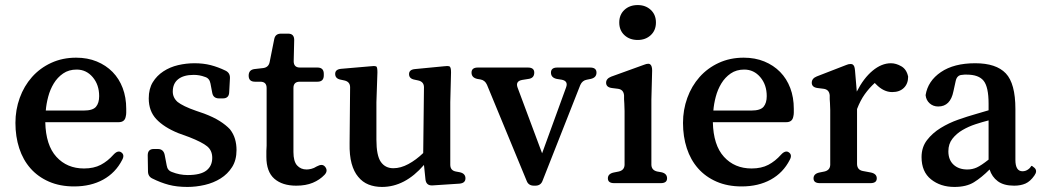

<svg xmlns="http://www.w3.org/2000/svg" viewBox="-20 -724 4121 759"><path d="M477 -263Q473 -241 449 -241H159Q161 -150 203 -104Q245 -58 312 -58Q351 -58 378.5 -72.5Q406 -87 429 -113Q440 -125 450 -125Q455 -125 459 -122Q474 -112 463 -92Q437 -41 388 -14Q339 13 273 13Q217 13 173.5 -6Q130 -25 100.5 -58.5Q71 -92 56 -138Q41 -184 41 -238Q41 -290 58 -337Q75 -384 106.5 -419.5Q138 -455 182.5 -475.5Q227 -496 281 -496Q326 -496 362.5 -481Q399 -466 425 -439.5Q451 -413 465 -376Q479 -339 479 -294Q479 -286 479 -278.5Q479 -271 477 -263ZM161 -287H311Q347 -287 359.5 -302Q372 -317 372 -344Q372 -389 346.5 -419Q321 -449 283 -449Q252 -449 229.5 -433.5Q207 -418 192.5 -394Q178 -370 170.5 -341.5Q163 -313 161 -287Z M755 -286 787 -275Q824 -261 848.5 -245.5Q873 -230 889 -213Q903 -195 909 -174.5Q915 -154 915 -131Q915 -91 897.5 -63.5Q880 -36 852 -18.5Q824 -1 789.5 7Q755 15 721 15Q679 15 647 6.5Q615 -2 583 -18Q565 -26 565 -47L564 -110Q564 -135 588 -135H604Q626 -135 631 -112L639 -70Q642 -50 660 -44Q690 -32 722 -32Q773 -32 796 -50Q819 -68 819 -100Q819 -129 799 -145.5Q779 -162 728 -182L684 -198Q628 -221 598 -253Q568 -285 568 -335Q568 -373 584 -399Q600 -425 626 -442Q652 -459 684 -466.5Q716 -474 749 -474Q784 -474 813 -466.5Q842 -459 871 -445Q890 -436 889 -415L886 -359Q885 -335 861 -335H846Q823 -335 819 -357L812 -394Q808 -415 790 -420Q769 -428 746 -428Q706 -428 684.5 -411Q663 -394 663 -362Q663 -338 682 -321Q692 -313 710.5 -304Q729 -295 755 -286Z M1232 -66Q1243 -72 1251 -72Q1259 -72 1265 -65Q1278 -49 1263 -33Q1244 -13 1216.5 -1.5Q1189 10 1151 10Q1096 10 1064.5 -17.5Q1033 -45 1033 -104Q1033 -117 1033 -127.5Q1033 -138 1034 -148V-376Q1034 -401 1009 -401H988Q963 -401 963 -425Q963 -448 986 -451L1021 -455Q1042 -458 1046 -479L1064 -569Q1068 -591 1091 -591H1119Q1143 -591 1143 -566L1141 -482Q1141 -457 1166 -457H1235Q1260 -457 1260 -432V-426Q1260 -401 1235 -401H1165Q1140 -401 1140 -376V-123Q1140 -86 1154.5 -70Q1169 -54 1192 -54Q1200 -54 1210.5 -56.5Q1221 -59 1232 -66Z M1760 -73Q1760 -50 1782 -46L1798 -43Q1820 -38 1820 -19Q1820 0 1796 2L1689 9H1687Q1665 9 1662 -14L1656 -72Q1581 15 1490 15Q1461 15 1437 5.5Q1413 -4 1396 -25Q1379 -45 1370 -77.5Q1361 -110 1362 -158L1364 -379Q1364 -401 1341 -406L1327 -409Q1305 -413 1305 -432Q1305 -450 1329 -452L1445 -462Q1449 -462 1452 -462.5Q1455 -463 1457 -463Q1464 -463 1468 -461Q1472 -457 1472 -438L1468 -320V-172Q1468 -109 1485.5 -84Q1503 -59 1535 -59Q1564 -59 1594.5 -75.5Q1625 -92 1653 -119L1656 -379Q1656 -401 1633 -406L1619 -409Q1597 -413 1597 -431Q1597 -449 1621 -451L1735 -462Q1739 -462 1742 -462.5Q1745 -463 1747 -463Q1754 -463 1758 -461Q1760 -459 1761.5 -454Q1763 -449 1763 -438L1760 -320Z M2313 -457Q2338 -457 2338 -437Q2338 -417 2315 -412L2300 -409Q2282 -406 2274 -388L2125 -10Q2118 10 2096 10H2091Q2069 10 2062 -9L1905 -389Q1897 -407 1879 -410L1867 -412Q1844 -417 1844 -437Q1844 -457 1869 -457H2067Q2092 -457 2092 -437Q2092 -415 2069 -412L2044 -408Q2017 -403 2026 -378L2123 -118L2218 -379Q2227 -404 2200 -409L2181 -412Q2158 -417 2158 -437Q2158 -457 2183 -457Z M2555 -72Q2556 -51 2578 -46L2595 -43Q2617 -38 2617 -19Q2617 0 2592 0H2408Q2383 0 2383 -19Q2383 -37 2406 -42L2426 -46Q2448 -51 2449 -72V-249Q2449 -269 2449 -285Q2449 -301 2448 -315Q2447 -323 2447 -331Q2447 -339 2447 -347Q2445 -370 2423 -373L2399 -376Q2376 -379 2376 -397Q2376 -413 2396 -421L2526 -468Q2531 -470 2535 -471Q2539 -472 2543 -472Q2548 -472 2551 -469Q2558 -463 2558 -445L2555 -331ZM2501 -566Q2469 -566 2448.5 -585Q2428 -604 2428 -635Q2428 -666 2448.5 -685Q2469 -704 2501 -704Q2532 -704 2552.5 -685Q2573 -666 2573 -635Q2573 -604 2552.5 -585Q2532 -566 2501 -566Z M3116 -263Q3112 -241 3088 -241H2798Q2800 -150 2842 -104Q2884 -58 2951 -58Q2990 -58 3017.5 -72.5Q3045 -87 3068 -113Q3079 -125 3089 -125Q3094 -125 3098 -122Q3113 -112 3102 -92Q3076 -41 3027 -14Q2978 13 2912 13Q2856 13 2812.5 -6Q2769 -25 2739.5 -58.5Q2710 -92 2695 -138Q2680 -184 2680 -238Q2680 -290 2697 -337Q2714 -384 2745.5 -419.5Q2777 -455 2821.5 -475.5Q2866 -496 2920 -496Q2965 -496 3001.5 -481Q3038 -466 3064 -439.5Q3090 -413 3104 -376Q3118 -339 3118 -294Q3118 -286 3118 -278.5Q3118 -271 3116 -263ZM2800 -287H2950Q2986 -287 2998.5 -302Q3011 -317 3011 -344Q3011 -389 2985.5 -419Q2960 -449 2922 -449Q2891 -449 2868.5 -433.5Q2846 -418 2831.5 -394Q2817 -370 2809.5 -341.5Q2802 -313 2800 -287Z M3351 -469Q3355 -466 3357 -461Q3359 -456 3360 -445L3367 -362Q3394 -415 3429.5 -444.5Q3465 -474 3502 -474Q3522 -474 3543 -462Q3564 -450 3570 -421Q3570 -393 3553 -376.5Q3536 -360 3507 -360Q3473 -360 3443 -391L3438 -396Q3416 -376 3398.5 -351.5Q3381 -327 3368 -293V-75Q3369 -52 3391 -48L3423 -42Q3446 -37 3446 -19Q3446 0 3421 0H3221Q3196 0 3196 -19Q3196 -37 3219 -42L3239 -46Q3261 -51 3262 -72V-253Q3262 -273 3262 -289Q3262 -305 3261 -317Q3260 -325 3260 -332Q3260 -339 3260 -347Q3258 -370 3236 -373L3212 -376Q3189 -379 3189 -397Q3189 -414 3209 -422L3325 -467Q3334 -471 3342 -471Q3348 -471 3351 -469Z M4057 -68Q4059 -70 4070 -60Q4082 -48 4069 -30Q4053 -7 4034 1.5Q4015 10 3989 10Q3948 10 3924.5 -7.5Q3901 -25 3892 -54Q3860 -22 3830 -3.5Q3800 15 3753 15Q3698 15 3660.5 -15Q3623 -45 3623 -103Q3623 -142 3644.5 -170Q3666 -198 3698.5 -218Q3731 -238 3768 -251Q3805 -264 3837 -273L3888 -288V-314Q3888 -380 3868.5 -404.5Q3849 -429 3802 -429Q3797 -429 3792.5 -429Q3788 -429 3783 -428Q3763 -427 3758 -404L3749 -363Q3737 -303 3689 -303Q3669 -303 3655 -315.5Q3641 -328 3639 -348Q3648 -404 3699.5 -439Q3751 -474 3835 -474Q3918 -474 3956 -434Q3994 -394 3994 -293V-92Q3994 -47 4022 -47Q4034 -47 4044 -54Q4051 -59 4053 -62.5Q4055 -66 4057 -68ZM3888 -93V-248Q3864 -242 3836.5 -233Q3809 -224 3785 -210Q3761 -196 3745 -175.5Q3729 -155 3729 -126Q3729 -92 3749.5 -73Q3770 -54 3804 -54Q3824 -54 3841.5 -62Q3859 -70 3888 -93Z"/></svg>

Font: Song Myung
Style: Regular
Weight: 400
Designer: JIKJI
Foundry: JIKJI
Version: Version 1.00